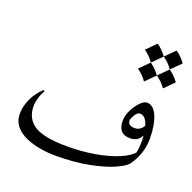

<svg xmlns="http://www.w3.org/2000/svg" viewBox="-109 -693 811 810"><g transform="rotate(20 296.5 -288.0)"><path d="M542 -126.5 571.3 -196.3Q571.3 -161.1 560.8 -130.1Q550.3 -99.1 530.8 -71.8Q520 -56.2 479 -37.6Q438 -19 372.3 -5.9Q306.6 7.3 221.7 7.3Q188 7.3 152.6 1.5Q117.2 -4.4 86.9 -17.6Q56.6 -30.8 38.1 -53.2Q19.5 -75.7 19.5 -108.9Q19.5 -140.1 34.4 -173.6Q49.3 -207 79.1 -235.8L85.4 -231.9Q74.2 -213.4 68.6 -193.6Q63 -173.8 63 -158.2Q63 -102.1 106 -74.2Q148.9 -46.4 254.9 -46.4Q318.8 -46.4 377.2 -56.4Q435.5 -66.4 479.2 -84.5Q522.9 -102.5 542 -126.5ZM536.6 -116.2Q542 -137.7 542.7 -166Q543.5 -194.3 539.1 -220.7Q534.7 -247.1 524.2 -264.4Q513.7 -281.7 496.6 -281.7Q484.4 -281.7 474.4 -264.6Q464.4 -247.6 464.4 -239.3Q464.4 -216.3 495.6 -216.3Q526.4 -216.3 539.6 -253.9L550.8 -219.7Q543 -196.8 529.5 -183.1Q516.1 -169.4 490.7 -169.4Q437.5 -169.4 437.5 -228.5Q437.5 -251.5 449.7 -276.4Q461.9 -301.3 478.5 -318.4Q495.1 -335.4 508.3 -335.4Q538.1 -335.4 554.7 -295.7Q571.3 -255.9 571.3 -196.3Q565.4 -171.9 556.6 -152.3Q547.9 -132.8 536.6 -116.2ZM465.3 -584.5Q489.7 -566.9 507.8 -542L465.3 -499.5Q448.7 -523.9 422.9 -542ZM550.3 -584.5Q574.7 -566.9 592.8 -542L550.3 -499.5Q533.7 -523.9 507.8 -542ZM465.3 -499.5Q489.7 -481.9 507.8 -457L465.3 -414.6Q448.7 -439 422.9 -457ZM550.3 -499.5Q574.7 -481.9 592.8 -457L550.3 -414.6Q533.7 -439 507.8 -457Z"/></g></svg>

Font: Lateef ExtraLight
Style: Regular
Weight: 200
Designer: SIL International
Foundry: SIL International
Version: Version 4.200